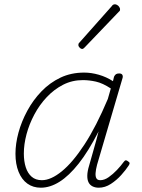

<svg xmlns="http://www.w3.org/2000/svg" viewBox="-20 -857 662 894"><path d="M170 17Q134 17 107.5 -2Q81 -21 66.5 -57Q52 -93 52 -141Q52 -188 66 -239.5Q80 -291 107 -341Q134 -391 173 -431.5Q212 -472 261.5 -495.5Q311 -519 372 -519Q405 -519 440 -509Q475 -499 506 -479L511 -500Q515 -508 520 -511.5Q525 -515 535 -515Q545 -515 549 -509.5Q553 -504 551 -495L432 -90Q426 -67 425 -51Q424 -35 429 -26.5Q434 -18 447 -18Q466 -18 486 -32Q506 -46 524.5 -65.5Q543 -85 556 -103Q561 -110 565.5 -110.5Q570 -111 576 -106Q584 -101 583.5 -96.5Q583 -92 579 -86Q566 -66 544.5 -42Q523 -18 496 -0.5Q469 17 440 17Q423 17 410.5 10.5Q398 4 392 -8.5Q386 -21 386.5 -40.5Q387 -60 395 -86Q406 -126 417.5 -165.5Q429 -205 439 -245Q392 -153 346.5 -95.5Q301 -38 257 -10.5Q213 17 170 17ZM91 -142Q91 -106 100 -78Q109 -50 127.5 -34Q146 -18 175 -18Q217 -18 268 -59.5Q319 -101 373.5 -184.5Q428 -268 482 -396L496 -445Q458 -470 426.5 -477Q395 -484 366 -484Q316 -484 274 -462.5Q232 -441 198 -405Q164 -369 140 -324Q116 -279 103.5 -232Q91 -185 91 -142ZM362 -629Q357 -629 351 -635Q345 -641 345 -647Q345 -650 345.5 -652.5Q346 -655 350 -659L501 -829Q504 -834 508 -835.5Q512 -837 516 -837Q520 -837 526 -833.5Q532 -830 535.5 -824Q539 -818 539 -815Q539 -811 538.5 -808.5Q538 -806 533 -802L374 -636Q368 -629 362 -629Z"/></svg>

Font: Playwrite AU QLD Thin
Style: Regular
Weight: 250
Designer: Veronika Burian, José Scaglione
Foundry: TypeTogether
Version: Version 1.002